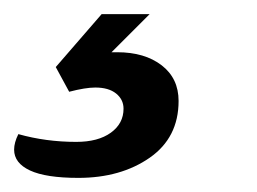

<svg xmlns="http://www.w3.org/2000/svg" viewBox="-98 -20 364 272"><path d="M155 123Q155 175 114 203.5Q73 232 13 232Q-33 232 -55.5 221.5Q-78 211 -78 192Q-78 182 -72 170Q-33 181 10 181Q41 181 59 168Q77 155 77 134Q77 121 66.5 112.5Q56 104 37 104Q23 104 0 110L-19 75L46 0H114L60 54H68Q107 54 131 72.5Q155 91 155 123Z"/></svg>

Font: Krub Medium
Style: Italic
Weight: 500
Italic angle: -8°
Designer: Ekaluck Peanpanawate
Foundry: Cadson Demak Co.,Ltd.
Version: Version 1.000; ttfautohint (v1.6)